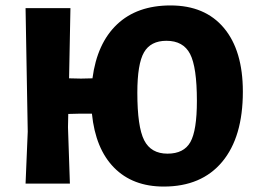

<svg xmlns="http://www.w3.org/2000/svg" viewBox="-20 -675 950 706"><path d="M239 -645 234 -387 278 -386 320 -387Q337 -516 410.5 -585.5Q484 -655 607 -655Q734 -655 803.5 -572Q873 -489 873 -338Q873 -171 797 -80Q721 11 582 11Q468 11 399.5 -58.5Q331 -128 318 -257H271L231 -256L230 -207L237 0H74L82 -191L74 -645ZM592 -525Q534 -525 509.5 -482.5Q485 -440 485 -334Q485 -209 510 -159.5Q535 -110 596 -110Q656 -110 680 -152.5Q704 -195 704 -304Q704 -428 679 -476.5Q654 -525 592 -525Z"/></svg>

Font: Alegreya Sans ExtraBold
Style: Regular
Weight: 800
Designer: Juan Pablo del Peral
Foundry: Huerta Tipografica
Version: Version 2.007